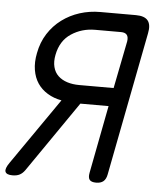

<svg xmlns="http://www.w3.org/2000/svg" viewBox="-68 -777 720 834"><g transform="rotate(5 292.5 -360.0)"><path d="M422 -406 463 -613Q466 -632 458.5 -641.5Q451 -651 433 -651H320Q262 -651 216 -620.5Q170 -590 158 -528Q152 -498 158 -474.5Q164 -451 180 -436Q196 -421 219.5 -413.5Q243 -406 272 -406ZM201 -333Q167 -339 140 -355.5Q113 -372 96.5 -396.5Q80 -421 74.5 -454.5Q69 -488 77 -528Q86 -576 110 -613.5Q134 -651 169 -677Q204 -703 246.5 -716.5Q289 -730 336 -730H491Q529 -730 543.5 -711.5Q558 -693 550 -655L429 -30Q425 -9 413.5 0.5Q402 10 382 10Q361 10 353.5 0.5Q346 -9 350 -30L407 -326H284L71 -17Q61 -3 48.5 3.5Q36 10 17 10Q-9 10 -14 -3Q-19 -16 0 -43Z"/></g></svg>

Font: Maple Mono Light
Style: Italic
Weight: 300
Italic angle: -10°
Monospace: yes
Designer: subframe7536
Version: Version 7.000